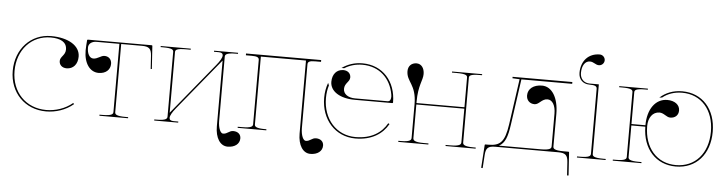

<svg xmlns="http://www.w3.org/2000/svg" viewBox="-50 -964 5050 1335"><g transform="rotate(5 2475.0 -296.0)"><path d="M277.5 -522.5C136.5 -522.5 32.5 -412 32.5 -259C32.5 -106.5 139.5 2.5 287.5 2.5C353.5 2.5 424 -19.5 477.5 -65L471 -72.5C419.5 -29 351.5 -7.5 287.5 -7.5C145 -7.5 45 -112 45 -259C45 -407 142 -512.5 276 -512.5C342.5 -512.5 388.5 -491.5 388.5 -438C388.5 -397.5 352 -386.5 352 -355.5C352 -327.5 373 -308.5 404 -308.5C450 -308.5 480.5 -343.5 480.5 -396.5C480.5 -472 399.5 -522.5 277.5 -522.5Z M534 -520C531 -520 529 -517.5 529 -515.5C527.5 -492.5 525 -466.5 525 -444.5C525 -355.5 566.5 -296 628.5 -296C677 -296 709.5 -324 709.5 -366C709.5 -397 689.5 -417.5 659 -417.5C634.5 -417.5 613.5 -392.5 583 -392.5C557 -392.5 539.5 -421.5 539.5 -465.5C539.5 -492 562 -510 595.5 -510H755V-35C755 -20.5 748.5 -7.5 680 -7.5H660V0H860V-7.5H842.5C774 -7.5 767.5 -20.5 767.5 -35V-510H912.5C963 -510 977.5 -495 981 -447.5L987 -354.5L995 -355.5L984.5 -515.5C984.5 -519 981 -520 979.5 -520Z M1042.5 -520V-512.5H1057.5C1126 -512.5 1132.5 -501 1132.5 -486.5V-36C1132.5 -21.5 1126 -7.5 1057.5 -7.5H1042.5V0H1210V-7.5H1178C1156.5 -7.5 1147.5 -15 1147.5 -28C1147.5 -44 1162 -69 1186 -98L1480 -457V2.5C1480 83 1514.5 136.5 1566.5 136.5C1616.5 136.5 1650 110.5 1650 71.5C1650 43.5 1629 25 1597 25C1567.5 25 1557.5 49 1527 49C1510 49 1492.5 15 1492.5 -38V-484C1492.5 -498.5 1499 -512.5 1567.5 -512.5H1582.5V-520H1415V-512.5H1447C1468.5 -512.5 1477.5 -505 1477.5 -492.5C1477.5 -476.5 1463 -451.5 1439 -422.5L1145 -63.5V-486.5C1145 -501 1151.5 -512.5 1220 -512.5H1252.5V-520Z M1638 -520V-507.5H1677.5C1716 -507.5 1730 -501 1730 -482.5V-35C1730 -20.5 1723.5 -7.5 1655 -7.5H1625V0H1825V-7.5H1817.5C1749 -7.5 1742.5 -20.5 1742.5 -35V-507.5H2057.5V2.5C2057.5 83 2092 136.5 2144 136.5C2194 136.5 2227.5 110.5 2227.5 71.5C2227.5 43.5 2206.5 25 2174.5 25C2145 25 2135 49 2104.5 49C2087.5 49 2070 15 2070 -38V-482.5C2070 -501 2084 -507.5 2122.5 -507.5H2162.5V-520Z M2451 -522.5C2396.5 -522.5 2347.5 -506 2308 -477.5H2327C2362.5 -500 2405 -512.5 2451 -512.5C2570 -512.5 2649.5 -435.5 2669 -324C2670 -319.5 2670.5 -314.5 2670.5 -309C2670.5 -292.5 2665.5 -275 2648 -275H2420.5C2371 -275 2338 -299 2338 -334.5C2338 -375 2374.5 -386 2374.5 -417C2374.5 -445 2353.5 -464 2322.5 -464C2276.5 -464 2246 -429 2246 -376C2246 -309.5 2315 -265 2419 -265H2681C2683 -265 2686 -266.5 2686 -270C2686 -415 2594 -522.5 2451 -522.5ZM2224.5 -366C2212.5 -334 2206 -300 2206 -260C2206 -109.5 2305.5 2.5 2446 2.5C2562 2.5 2635.5 -48.5 2674.5 -118L2665.5 -123C2628 -56.5 2559 -7.5 2446 -7.5C2312 -7.5 2218.5 -114 2218.5 -260C2218.5 -293 2223 -322 2231.5 -349Z M3076 -520V-512.5H3108.5C3177 -512.5 3183.5 -501 3183.5 -486.5V-280H2848.5V-289C2848.5 -405 2880.5 -439.5 2880.5 -485C2880.5 -527 2858.5 -555 2826 -555C2790.5 -555 2767 -531.5 2767 -496C2767 -420 2836 -410 2836 -270V-36C2836 -21.5 2829.5 -7.5 2761 -7.5H2746V0H2956V-7.5H2923.5C2855 -7.5 2848.5 -21.5 2848.5 -36V-270H3183.5V-36C3183.5 -21.5 3177 -7.5 3108.5 -7.5H3076V0H3286V-7.5H3271C3202.5 -7.5 3196 -21.5 3196 -36V-486.5C3196 -501 3202.5 -512.5 3271 -512.5H3286V-520Z M3498.5 -520V-510L3548.5 -507.5L3503.5 -190C3485 -61 3452 -35 3370 -35H3351.5C3350 -35 3346.5 -34 3346.5 -30.5L3336 129.5L3346.5 130.5L3352.5 37.5C3356 -10 3370.5 -25 3421 -25H3861C3911.5 -25 3926 -10 3929.5 37.5L3935.5 130.5L3946 129.5L3935.5 -30.5C3935.5 -34 3932 -35 3930.5 -35H3898.5C3830 -35 3823.5 -48 3823.5 -62.5L3824 -290C3824 -402 3777.5 -477 3708 -477C3649 -477 3610 -446.5 3610 -400.5C3610 -366.5 3633 -343.5 3667 -343.5C3698 -343.5 3714 -385 3754.5 -385C3788.5 -385 3811 -347 3811 -290V-62.5C3811 -48 3804.5 -35 3736 -35H3446C3487.5 -58 3503.5 -100.5 3516 -190L3561 -507.5H3915.5V-520Z M4100.5 -520H4036.5C3996.5 -520 3969.5 -547.5 3969.5 -588.5C3969.5 -639 3991.5 -673 4025 -673C4052 -673 4065 -652.5 4089 -652.5C4109.5 -652.5 4126.5 -669.5 4126.5 -690C4126.5 -710.5 4109.5 -727.5 4089 -727.5C4011 -727.5 3959.5 -672 3959.5 -588.5C3959.5 -543 3990 -512.5 4035.5 -512.5C4074 -512.5 4088 -506 4088 -487.5V-35C4088 -20.5 4081.5 -7.5 4013 -7.5H3993V0H4193V-7.5H4175.5C4107 -7.5 4100.5 -20.5 4100.5 -35Z M4460.5 -260.5C4460.5 -318.5 4490 -361 4537.5 -361.5C4569.5 -361.5 4588 -333 4615 -333C4649 -333 4672 -354.5 4672 -387C4672 -427 4637 -453.5 4584 -453.5C4502.5 -453 4448 -378 4448 -265H4350.5V-486.5C4350.5 -502 4359.5 -512.5 4425.5 -512.5H4443V-520H4243V-512.5H4263C4329 -512.5 4338 -502 4338 -486.5V-35C4338 -20.5 4331.5 -7.5 4263 -7.5H4243V0H4443V-7.5H4425.5C4357 -7.5 4350.5 -20.5 4350.5 -35V-255H4448C4450 -100.5 4543.5 2.5 4683 2.5C4824 2.5 4918 -102.5 4918 -260C4918 -417.5 4824 -522.5 4683 -522.5C4620.5 -522.5 4567.5 -501.5 4527.5 -465L4546.5 -467C4583 -496.5 4629.5 -512.5 4683 -512.5C4816.5 -512.5 4905.5 -411.5 4905.5 -260C4905.5 -108.5 4816.5 -7.5 4683 -7.5C4549.5 -7.5 4461 -108.5 4460.5 -260.5Z"/></g></svg>

Font: ZnikomitNo24
Style: Regular
Weight: 500
Designer: gluk
Foundry: gluk
Version: Version 0.55